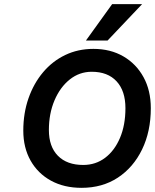

<svg xmlns="http://www.w3.org/2000/svg" viewBox="-20 -895 745 923"><path d="M663 -875 497 -700H393L519 -875ZM92 -267Q92 -351 117 -422.5Q142 -494 187 -547.5Q232 -601 293.5 -630.5Q355 -660 429 -660Q511 -660 573 -624Q635 -588 670 -524Q705 -460 705 -375Q705 -263 663 -176.5Q621 -90 546.5 -41Q472 8 372 8Q288 8 225 -26.5Q162 -61 127 -123Q92 -185 92 -267ZM583 -375Q583 -458 540.5 -504Q498 -550 421 -550Q362 -550 315.5 -513Q269 -476 242 -412.5Q215 -349 215 -270Q215 -190 258.5 -146Q302 -102 380 -102Q440 -102 485.5 -136.5Q531 -171 557 -232.5Q583 -294 583 -375Z"/></svg>

Font: Overused Grotesk SemiBold
Style: Italic
Weight: 600
Italic angle: -10°
Version: Version 0.003